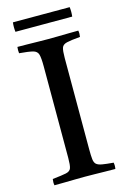

<svg xmlns="http://www.w3.org/2000/svg" viewBox="-125 -881 620 941"><g transform="rotate(-15 185.0 -411.0)"><path d="M240 -589V-124Q240 -93 242 -75Q244 -57 253 -49Q262 -41 282 -37.5Q302 -34 339 -31Q342 -15 339 1Q319 1 290 0.5Q261 0 232.5 -0.5Q204 -1 185 -1Q166 -1 137.5 -0.5Q109 0 80.5 0.5Q52 1 30 1Q27 -14 30 -31Q78 -36 99 -40.5Q120 -45 125 -60Q130 -75 130 -111V-576Q130 -618 125 -636Q120 -654 99 -659.5Q78 -665 30 -669Q28 -684 30 -701Q51 -701 80.5 -700.5Q110 -700 139 -699.5Q168 -699 187 -699Q206 -699 234 -699.5Q262 -700 291 -700.5Q320 -701 339 -701Q342 -686 339 -669Q292 -665 271 -660Q250 -655 245 -640Q240 -625 240 -589ZM40 -823H328Q331 -799 328 -775H40Q37 -799 40 -823Z"/></g></svg>

Font: Castoro
Style: Regular
Weight: 400
Designer: John Hudson
Foundry: Tiro Typeworks Ltd.
Version: Version 2.04